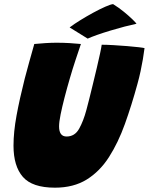

<svg xmlns="http://www.w3.org/2000/svg" viewBox="-20 -876 705 910"><path d="M240.5 13.5Q133 13.5 88.5 -37.5Q44 -88.5 44 -185.5Q44 -250.5 58.5 -329Q73 -407.5 97 -502.5Q107 -541 118.5 -582.2Q130 -623.5 142.5 -667.5Q169 -670 196.8 -671.8Q224.5 -673.5 248 -673.5Q278.5 -673.5 308.8 -671.8Q339 -670 363.5 -667.5Q352.5 -635 338.2 -592.2Q324 -549.5 311 -504.5Q297.5 -458.5 286 -414Q274.5 -369.5 267.2 -333.5Q260 -297.5 260 -277Q260 -229 295.5 -229Q334.5 -229 355 -265.8Q375.5 -302.5 389.5 -355Q394.5 -373.5 402.8 -406.2Q411 -439 420.5 -478.2Q430 -517.5 439 -555.2Q448 -593 454.2 -622.2Q460.5 -651.5 462 -664Q486.5 -664 519 -662Q551.5 -660 583.2 -657.5Q615 -655 637.5 -652.2Q660 -649.5 665 -648Q662 -623 657.2 -595.2Q652.5 -567.5 646.2 -538.2Q640 -509 631.5 -478.5Q604 -377.5 572 -288.5Q540 -199.5 496.5 -131.5Q453 -63.5 390.8 -25Q328.5 13.5 240.5 13.5ZM516 -856.5Q543.5 -839.5 567.5 -819.8Q591.5 -800 607.5 -784.5Q623.5 -769 627 -763.5Q603 -758.5 570.5 -750Q538 -741.5 504 -731.2Q470 -721 441 -710.8Q412 -700.5 395.5 -693L310 -746Q331 -762 361 -780.5Q391 -799 422.2 -816Q453.5 -833 479 -844.2Q504.5 -855.5 516 -856.5Z"/></svg>

Font: Grandstander Thin Black
Style: Italic
Weight: 900
Italic angle: -15°
Version: Version 1.200